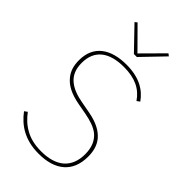

<svg xmlns="http://www.w3.org/2000/svg" viewBox="-280 -1011 1107 1107"><g transform="rotate(45 273.5 -457.5)"><path d="M276 12C217 12 173 0 135 -20C97 -40 67 -69 42 -102L60 -115C84 -83 111 -57 146 -38C181 -18 223 -8 276 -8C397 -8 467 -65 467 -176C467 -235 447 -272 418 -297C389 -321 347 -333 306 -341L236 -354C165 -367 122 -391 95 -423C67 -455 58 -493 58 -534C58 -653 142 -710 271 -710C375 -710 438 -671 477 -615L459 -602C419 -661 360 -690 269 -690C150 -690 80 -639 80 -534C80 -479 99 -444 129 -420C159 -396 198 -383 242 -375L312 -362C384 -349 427 -323 454 -291C481 -258 489 -219 489 -178C489 -51 407 12 276 12ZM257 -783 129 -916 143 -927 269 -800 395 -927 409 -916 281 -783Z"/></g></svg>

Font: Plexus Sans Thin
Style: Regular
Weight: 250
Version: Version 2.001;PS 002.001;hotconv 1.0.70;makeotf.lib2.5.58329